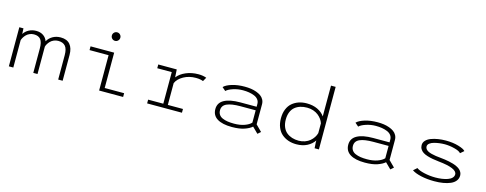

<svg xmlns="http://www.w3.org/2000/svg" viewBox="-28 -1581 6006 2372"><g transform="rotate(15 2975.0 -394.5)"><path d="M85 0V-500H138L141 -429Q165.5 -467 207 -489Q248.5 -511 300 -511Q353.5 -511 391 -485.5Q428.5 -460 443 -416.5Q466.5 -459.5 511 -485.2Q555.5 -511 613.5 -511Q693 -511 733 -463.8Q773 -416.5 773 -330V0H716V-311Q716 -391.5 685.5 -426.8Q655 -462 594.5 -462Q564.5 -462 538.5 -450.8Q512.5 -439.5 495.2 -421.8Q478 -404 467 -385.8Q456 -367.5 451.5 -350V0H397.5V-311Q397.5 -392.5 369.8 -427.2Q342 -462 283.5 -462Q253.5 -462 227.8 -450.2Q202 -438.5 185 -420.5Q168 -402.5 157.5 -384.5Q147 -366.5 142 -350V0Z M1269.5 -643.5Q1247 -643.5 1231.2 -659.5Q1215.5 -675.5 1215.5 -698Q1215.5 -720.5 1231.2 -736.5Q1247 -752.5 1269.5 -752.5Q1292.5 -752.5 1308.2 -736.5Q1324 -720.5 1324 -698Q1324 -675.5 1308.2 -659.5Q1292.5 -643.5 1269.5 -643.5ZM1298 -48H1546.5V0H1239.5V-452H996V-500H1298Z M2105.5 -48H2299V0H1853.5V-48H2047.5V-452H1862V-500H2098.5L2104.5 -400Q2143.5 -450.5 2215.2 -481.2Q2287 -512 2375 -512Q2432 -512 2477 -495L2448.5 -444.5Q2439 -450 2413.8 -455.2Q2388.5 -460.5 2355.5 -460.5Q2268 -460.5 2199.5 -422.5Q2131 -384.5 2105.5 -327.5Z M2966.5 -512Q3008 -512 3045.2 -506.8Q3082.5 -501.5 3116.2 -489.2Q3150 -477 3174.5 -459.5Q3199 -442 3213.2 -415.5Q3227.5 -389 3227.5 -356.5V-100L3304.5 -23L3266.5 10.5L3193 -62Q3161.5 -33 3098.8 -11Q3036 11 2938.5 11Q2817.5 11 2751.5 -29.5Q2685.5 -70 2685.5 -151.5Q2685.5 -231.5 2757.8 -270.8Q2830 -310 2962 -310H3171V-345Q3171 -377.5 3152.8 -401.2Q3134.5 -425 3102.8 -438Q3071 -451 3034.8 -457Q2998.5 -463 2956.5 -463Q2892 -463 2831.2 -443Q2770.5 -423 2746 -397.5L2701.5 -436Q2732 -468 2803.2 -490Q2874.5 -512 2966.5 -512ZM2954 -36Q3030.5 -36 3087.5 -56.5Q3144.5 -77 3171 -107V-264.5H2976.5Q2862.5 -264.5 2803.8 -238.5Q2745 -212.5 2745 -152Q2745 -119 2760.8 -95.8Q2776.5 -72.5 2806 -59.8Q2835.5 -47 2871.5 -41.5Q2907.5 -36 2954 -36Z M3760 -511Q3839.5 -511 3898.8 -482.5Q3958 -454 3991 -406V-800H4050.5V0H3995.5L3991 -71V-99Q3958.5 -49 3900 -19Q3841.5 11 3762.5 11Q3708 11 3661 -4.8Q3614 -20.5 3577 -51.8Q3540 -83 3518.8 -134Q3497.5 -185 3497.5 -251Q3497.5 -317 3518.5 -367.8Q3539.5 -418.5 3576.2 -449.2Q3613 -480 3659.5 -495.5Q3706 -511 3760 -511ZM3559.5 -251Q3559.5 -197 3576.8 -155.5Q3594 -114 3624.5 -89Q3655 -64 3694.2 -51.5Q3733.5 -39 3780 -39Q3822 -39 3859.2 -52.5Q3896.5 -66 3922.5 -88Q3948.5 -110 3966 -137Q3983.5 -164 3991 -192.5V-317.5Q3983 -343.5 3965.2 -368.5Q3947.5 -393.5 3921.2 -414.5Q3895 -435.5 3857.8 -448.2Q3820.5 -461 3778.5 -461Q3731.5 -461 3692.8 -449.2Q3654 -437.5 3623.8 -413Q3593.5 -388.5 3576.5 -347.2Q3559.5 -306 3559.5 -251Z M4666.5 -512Q4708 -512 4745.2 -506.8Q4782.5 -501.5 4816.2 -489.2Q4850 -477 4874.5 -459.5Q4899 -442 4913.2 -415.5Q4927.5 -389 4927.5 -356.5V-100L5004.5 -23L4966.5 10.5L4893 -62Q4861.5 -33 4798.8 -11Q4736 11 4638.5 11Q4517.5 11 4451.5 -29.5Q4385.5 -70 4385.5 -151.5Q4385.5 -231.5 4457.8 -270.8Q4530 -310 4662 -310H4871V-345Q4871 -377.5 4852.8 -401.2Q4834.5 -425 4802.8 -438Q4771 -451 4734.8 -457Q4698.5 -463 4656.5 -463Q4592 -463 4531.2 -443Q4470.5 -423 4446 -397.5L4401.5 -436Q4432 -468 4503.2 -490Q4574.5 -512 4666.5 -512ZM4654 -36Q4730.5 -36 4787.5 -56.5Q4844.5 -77 4871 -107V-264.5H4676.5Q4562.5 -264.5 4503.8 -238.5Q4445 -212.5 4445 -152Q4445 -119 4460.8 -95.8Q4476.5 -72.5 4506 -59.8Q4535.5 -47 4571.5 -41.5Q4607.5 -36 4654 -36Z M5527.5 11Q5435 11 5357 -6.5Q5279 -24 5240 -52L5286 -92.5Q5316.5 -68.5 5386.2 -52.8Q5456 -37 5529.5 -37Q5572.5 -37 5611.8 -42.8Q5651 -48.5 5684.2 -60Q5717.5 -71.5 5737.2 -91.5Q5757 -111.5 5757 -137.5Q5757 -215.5 5517 -239.5Q5472.5 -244.5 5438.5 -250.5Q5404.5 -256.5 5369.8 -267.2Q5335 -278 5312.8 -292.5Q5290.5 -307 5276.5 -329.5Q5262.5 -352 5262.5 -380.5Q5262.5 -414 5286.5 -440Q5310.5 -466 5350.8 -481.2Q5391 -496.5 5438.8 -504.2Q5486.5 -512 5538.5 -512Q5631 -512 5702.8 -490.2Q5774.5 -468.5 5791.5 -445L5746 -406Q5727.5 -430.5 5663 -447.2Q5598.5 -464 5537.5 -464Q5505.5 -464 5471.5 -459.8Q5437.5 -455.5 5403.2 -446.5Q5369 -437.5 5347.2 -420.2Q5325.5 -403 5325.5 -380Q5325.5 -362 5336.2 -347.8Q5347 -333.5 5364.8 -324Q5382.5 -314.5 5410.2 -307.2Q5438 -300 5466.8 -295.8Q5495.5 -291.5 5534 -288Q5562.5 -285 5586.8 -281.8Q5611 -278.5 5641.2 -272.2Q5671.5 -266 5695.8 -258.5Q5720 -251 5744 -239.5Q5768 -228 5784 -214Q5800 -200 5810 -180.8Q5820 -161.5 5820 -139Q5820 -100.5 5797 -71Q5774 -41.5 5733.2 -24Q5692.5 -6.5 5640.8 2.2Q5589 11 5527.5 11Z"/></g></svg>

Font: League Mono Wide UltraLight
Style: Regular
Weight: 200
Width: 8
Designer: Tyler Finck
Foundry: The League of Moveable Type / Tyler Finck
Version: Version 2.210